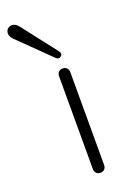

<svg xmlns="http://www.w3.org/2000/svg" viewBox="-216 -808 581 865"><g transform="rotate(-20 74.5 -375.5)"><path d="M109 5Q97 5 89.5 -2.5Q82 -10 82 -23V-467Q82 -480 89.5 -487.5Q97 -495 109 -495Q121 -495 128.5 -487.5Q136 -480 136 -467V-23Q136 -10 128.5 -2.5Q121 5 109 5ZM96 -550 -53 -696Q-69 -712 -69 -726.5Q-69 -741 -59 -749.5Q-49 -758 -34.5 -756Q-20 -754 -7 -737L121 -572Q131 -558 119.5 -548.5Q108 -539 96 -550Z"/></g></svg>

Font: Nunito VF Beta Light
Style: Regular
Weight: 300
Designer: Vernon Adams
Foundry: newtypography
Version: Version 3.001